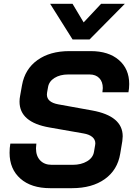

<svg xmlns="http://www.w3.org/2000/svg" viewBox="-20 -975 696 1003"><path d="M30 -177Q30 -202 34 -225H170Q168 -207 168 -200Q168 -160 190 -137Q212 -114 250 -114H360Q404 -114 435 -132.5Q466 -151 471 -182L477 -217L478 -226Q478 -246 462 -259.5Q446 -273 416 -278L239 -309Q82 -336 82 -444Q82 -459 85 -474L95 -530Q110 -614 175.5 -661Q241 -708 342 -708H454Q547 -708 601 -661.5Q655 -615 655 -536Q655 -513 651 -493H515Q517 -509 517 -515Q517 -548 498.5 -567Q480 -586 448 -586H336Q294 -586 265 -568Q236 -550 231 -520L226 -492Q225 -488 225 -481Q225 -441 284 -430L461 -398Q621 -369 621 -263Q621 -256 619 -238L608 -172Q594 -87 527.5 -39.5Q461 8 356 8H242Q143 8 86.5 -42Q30 -92 30 -177ZM242 -955H359L417 -858L508 -955H632L448 -769H359Z"/></svg>

Font: Bai Jamjuree
Style: Bold Italic
Weight: 700
Italic angle: -10°
Designer: Katatrad Aksorn Co.,Ltd.
Foundry: Cadson Demak Co.,Ltd.
Version: Version 1.000; ttfautohint (v1.6)